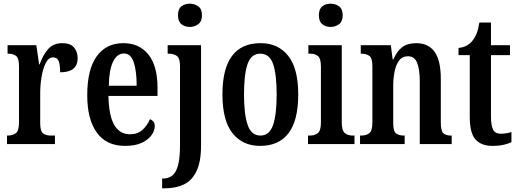

<svg xmlns="http://www.w3.org/2000/svg" viewBox="-20 -781 2810 1041"><path d="M18 0V-46H21Q48 -46 65.5 -58.5Q83 -71 83 -118V-422Q83 -466 67 -478Q51 -490 24 -490H21V-536H177L192 -432H195Q213 -483 241 -515Q269 -547 318 -547Q361 -547 381 -524Q401 -501 401 -465Q401 -389 306 -389Q306 -430 298 -450Q290 -470 267 -470Q244 -470 228.5 -440Q213 -410 205.5 -365.5Q198 -321 198 -276V-113Q198 -69 214 -57.5Q230 -46 255 -46H278V0Z M658 10Q557 10 505 -62Q453 -134 453 -264Q453 -405 504.5 -476Q556 -547 649 -547Q735 -547 784.5 -485.5Q834 -424 834 -305V-261H568Q570 -154 599.5 -103.5Q629 -53 685 -53Q726 -53 752.5 -77Q779 -101 793 -135Q804 -131 811.5 -122Q819 -113 819 -97Q819 -74 802.5 -49.5Q786 -25 750.5 -7.5Q715 10 658 10ZM721 -316Q721 -396 705 -443.5Q689 -491 652 -491Q614 -491 592.5 -445.5Q571 -400 570 -316Z M1009 -635Q982 -635 963.5 -650Q945 -665 945 -698Q945 -732 963.5 -746.5Q982 -761 1009 -761Q1035 -761 1055 -746.5Q1075 -732 1075 -698Q1075 -665 1055 -650Q1035 -635 1009 -635ZM859 240V187H865Q894 187 914.5 170.5Q935 154 945.5 114.5Q956 75 956 5V-422Q956 -466 938.5 -478Q921 -490 895 -490H889V-536H1070V8Q1070 97 1045 148Q1020 199 976 219.5Q932 240 874 240Z M1390 10Q1295 10 1240.5 -59Q1186 -128 1186 -269Q1186 -547 1393 -547Q1488 -547 1542.5 -478.5Q1597 -410 1597 -269Q1597 -128 1544.5 -59Q1492 10 1390 10ZM1392 -46Q1441 -46 1460.5 -103Q1480 -160 1480 -269Q1480 -379 1460.5 -434.5Q1441 -490 1391 -490Q1342 -490 1322.5 -434.5Q1303 -379 1303 -269Q1303 -160 1323 -103Q1343 -46 1392 -46Z M1772 -635Q1745 -635 1727 -650Q1709 -665 1709 -698Q1709 -732 1727 -746.5Q1745 -761 1772 -761Q1799 -761 1818.5 -746.5Q1838 -732 1838 -698Q1838 -665 1818.5 -650Q1799 -635 1772 -635ZM1650 0V-46H1660Q1687 -46 1703.5 -59.5Q1720 -73 1720 -117V-421Q1720 -463 1704.5 -476.5Q1689 -490 1663 -490H1652V-536H1833V-119Q1833 -74 1849 -60Q1865 -46 1892 -46H1902V0Z M1932 0V-46H1938Q1965 -46 1982 -58.5Q1999 -71 1999 -117V-423Q1999 -466 1982.5 -478Q1966 -490 1940 -490H1936V-536H2099L2109 -459H2113Q2132 -504 2161 -525.5Q2190 -547 2237 -547Q2302 -547 2336 -500.5Q2370 -454 2370 -352V-118Q2370 -71 2384 -58.5Q2398 -46 2425 -46H2429V0H2256V-339Q2256 -403 2242 -439.5Q2228 -476 2192 -476Q2161 -476 2144 -453Q2127 -430 2119.5 -393.5Q2112 -357 2112 -316V-113Q2112 -69 2127.5 -57.5Q2143 -46 2170 -46H2174V0Z M2649 10Q2590 10 2558.5 -24.5Q2527 -59 2527 -146V-482H2466V-521Q2494 -524 2512.5 -535Q2531 -546 2543 -562Q2555 -577 2564 -599Q2573 -621 2579 -659H2642V-536H2745V-482H2642V-151Q2642 -101 2653.5 -78.5Q2665 -56 2694 -56Q2725 -56 2753 -65V-10Q2739 -3 2713 3.5Q2687 10 2649 10Z"/></svg>

Font: Noto Serif ExtraCondensed SemiBold
Style: Regular
Weight: 600
Width: 2
Designer: Monotype Design Team
Foundry: Monotype Imaging Inc.
Version: Version 2.015; ttfautohint (v1.8.4.7-5d5b)